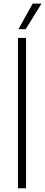

<svg xmlns="http://www.w3.org/2000/svg" viewBox="-20 -1012 243 1032"><path d="M76.5 0V-808H120V0ZM79 -855 155.5 -992.5H203L118 -855Z"/></svg>

Font: Encode Sans Semi Condensed ExtraLight
Style: Regular
Weight: 200
Width: 4
Designer: Multiple Designers
Foundry: Impallari Type
Version: Version 3.000; ttfautohint (v1.8.3) -l 8 -r 50 -G 200 -x 14 